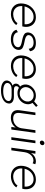

<svg xmlns="http://www.w3.org/2000/svg" viewBox="1502 -2230 942 3987"><g transform="rotate(90 1973.5 -236.0)"><path d="M269 8.8Q159.7 8.8 98.6 -61.3Q37.6 -131.3 54.2 -250Q70.3 -363.3 148.9 -436.5Q227.5 -509.8 336.9 -509.8Q405.3 -509.8 454.1 -477.1Q502.9 -444.3 523.7 -388.4Q544.4 -332.5 535.2 -264.2Q529.8 -237.8 526.9 -227.1H106Q100.1 -140.1 148.2 -89.1Q196.3 -38.1 274.9 -38.1Q330.6 -38.1 383.1 -62.5Q435.5 -86.9 459 -127.9L500 -103Q465.8 -51.3 403.3 -21.2Q340.8 8.8 269 8.8ZM112.8 -274.9H483.9Q489.3 -358.9 447.3 -410.4Q405.3 -461.9 330.1 -461.9Q252 -461.9 191.9 -409.4Q131.8 -356.9 112.8 -274.9Z M793.5 9.8Q715.8 9.8 664.1 -19.8Q612.3 -49.3 597.7 -106L647.5 -136.2Q656.2 -87.9 698.2 -63Q740.2 -38.1 804.7 -38.1Q871.6 -38.1 912.6 -63.5Q953.6 -88.9 959.5 -129.9Q960.9 -141.1 959.5 -150.6Q958 -160.2 953.1 -167.7Q948.2 -175.3 942.6 -181.4Q937 -187.5 926.3 -192.6Q915.5 -197.8 906.7 -201.4Q897.9 -205.1 882.6 -209.2Q867.2 -213.4 856.2 -215.8Q845.2 -218.3 826.7 -222.2Q800.8 -227.5 786.1 -231Q771.5 -234.4 749 -241.2Q726.6 -248 714.1 -254.4Q701.7 -260.7 687 -271.2Q672.4 -281.7 665.5 -293.9Q658.7 -306.2 655.3 -323.2Q651.9 -340.3 654.8 -360.8Q663.6 -426.8 722.4 -468.3Q781.2 -509.8 872.6 -509.8Q1026.4 -509.8 1043.5 -388.2L992.7 -360.8Q978.5 -461.9 863.8 -461.9Q801.8 -461.9 758.5 -435.5Q715.3 -409.2 709.5 -367.2Q707.5 -351.6 711.7 -339.1Q715.8 -326.7 726.8 -317.4Q737.8 -308.1 748.8 -301.5Q759.8 -294.9 779.5 -289.3Q799.3 -283.7 812 -280.5Q824.7 -277.3 847.7 -272.9Q882.8 -266.1 901.9 -261.2Q920.9 -256.3 948.2 -245.6Q975.6 -234.9 988.8 -221.9Q1002 -209 1010.3 -187Q1018.6 -165 1014.6 -136.2Q1005.4 -68.8 945.6 -29.5Q885.7 9.8 793.5 9.8Z M1348.6 8.8Q1239.3 8.8 1178.2 -61.3Q1117.2 -131.3 1133.8 -250Q1149.9 -363.3 1228.5 -436.5Q1307.1 -509.8 1416.5 -509.8Q1484.9 -509.8 1533.7 -477.1Q1582.5 -444.3 1603.3 -388.4Q1624 -332.5 1614.7 -264.2Q1609.4 -237.8 1606.4 -227.1H1185.5Q1179.7 -140.1 1227.8 -89.1Q1275.9 -38.1 1354.5 -38.1Q1410.2 -38.1 1462.6 -62.5Q1515.1 -86.9 1538.6 -127.9L1579.6 -103Q1545.4 -51.3 1482.9 -21.2Q1420.4 8.8 1348.6 8.8ZM1192.4 -274.9H1563.5Q1568.8 -358.9 1526.9 -410.4Q1484.9 -461.9 1409.7 -461.9Q1331.5 -461.9 1271.5 -409.4Q1211.4 -356.9 1192.4 -274.9Z M2170.4 -547.9 2200.2 -514.2 2116.2 -439Q2152.3 -385.3 2142.1 -318.8Q2130.9 -240.7 2066.2 -183.8Q2001.5 -127 1912.1 -127Q1849.6 -127 1805.2 -157.2Q1773.9 -142.1 1769 -108.9Q1765.1 -82 1784.4 -67.6Q1803.7 -53.2 1854.5 -53.2H1983.4Q2058.1 -53.2 2096.9 -22Q2135.7 9.3 2128.4 63Q2118.7 131.8 2044.9 173.3Q1971.2 214.8 1858.4 214.8Q1752.9 214.8 1698.5 178Q1644 141.1 1651.4 81.1Q1657.2 43.5 1685.1 15.4Q1712.9 -12.7 1756.3 -24.9Q1734.9 -37.6 1723.9 -58.1Q1712.9 -78.6 1716.3 -104Q1723.6 -157.2 1776.4 -181.2Q1751.5 -208 1740.7 -243.9Q1730 -279.8 1735.4 -318.8Q1746.6 -396 1811.8 -452.9Q1877 -509.8 1966.3 -509.8Q2037.1 -509.8 2084.5 -473.1ZM1703.1 74.2Q1697.3 118.2 1742.7 143.6Q1788.1 168.9 1873 168.9Q1963.4 168.9 2017.1 140.4Q2070.8 111.8 2077.1 66.9Q2082.5 32.7 2054.2 13.4Q2025.9 -5.9 1964.4 -5.9H1835.4Q1780.3 -5.9 1744.4 16.1Q1708.5 38.1 1703.1 74.2ZM1790 -318.8Q1782.2 -261.2 1817.6 -217.5Q1853 -173.8 1918.5 -173.8Q1984.4 -173.8 2031.5 -217.3Q2078.6 -260.7 2086.4 -318.8Q2092.3 -355.5 2079.6 -388.2Q2066.9 -420.9 2035.2 -442.4Q2003.4 -463.9 1959.5 -463.9Q1894 -463.9 1845.9 -419.7Q1797.9 -375.5 1790 -318.8Z M2423.8 9.8Q2342.3 9.8 2299.6 -35.6Q2256.8 -81.1 2269 -170.9L2315.9 -500H2370.6L2326.7 -184.1Q2305.2 -38.1 2440.9 -38.1Q2518.6 -38.1 2574 -86.2Q2629.4 -134.3 2642.6 -209L2683.6 -500H2738.8L2668.9 0H2615.7L2627.9 -91.8Q2596.2 -42 2543 -16.1Q2489.7 9.8 2423.8 9.8Z M2899.4 -639.2Q2901.4 -658.7 2917.7 -672.9Q2934.1 -687 2953.6 -687Q2972.2 -687 2984.4 -672.9Q2996.6 -658.7 2993.7 -639.2Q2991.7 -620.1 2975.3 -606Q2959 -591.8 2939.5 -591.8Q2919.9 -591.8 2908.2 -605.7Q2896.5 -619.6 2899.4 -639.2ZM2828.6 0 2898.4 -500H2953.6L2883.3 0Z M3332.5 -509.8Q3370.6 -509.8 3390.1 -495.1L3370.1 -441.9Q3347.2 -459 3309.1 -459Q3272 -459 3236.3 -436.8Q3200.7 -414.6 3174.1 -372.6Q3147.5 -330.6 3140.1 -277.8L3101.1 0H3046.4L3116.2 -500H3171.4L3158.2 -405.8Q3185.5 -455.1 3230.5 -482.4Q3275.4 -509.8 3332.5 -509.8Z M3640.1 8.8Q3530.8 8.8 3469.7 -61.3Q3408.7 -131.3 3425.3 -250Q3441.4 -363.3 3520 -436.5Q3598.6 -509.8 3708 -509.8Q3776.4 -509.8 3825.2 -477.1Q3874 -444.3 3894.8 -388.4Q3915.5 -332.5 3906.2 -264.2Q3900.9 -237.8 3897.9 -227.1H3477.1Q3471.2 -140.1 3519.3 -89.1Q3567.4 -38.1 3646 -38.1Q3701.7 -38.1 3754.2 -62.5Q3806.6 -86.9 3830.1 -127.9L3871.1 -103Q3836.9 -51.3 3774.4 -21.2Q3711.9 8.8 3640.1 8.8ZM3483.9 -274.9H3855Q3860.4 -358.9 3818.4 -410.4Q3776.4 -461.9 3701.2 -461.9Q3623 -461.9 3563 -409.4Q3502.9 -356.9 3483.9 -274.9Z"/></g></svg>

Font: Human Sans Light
Style: Italic
Weight: 300
Italic angle: -8°
Designer: Tim Radville
Foundry: Continuum
Version: Version 1.000;FEAKit 1.0